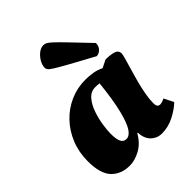

<svg xmlns="http://www.w3.org/2000/svg" viewBox="-212 -857 986 986"><g transform="rotate(-45 281.0 -364.0)"><path d="M151 12Q89 12 51.5 -27Q14 -66 14 -157Q14 -222 36.5 -277.5Q59 -333 98.5 -374.5Q138 -416 190 -439Q242 -462 300 -462Q330 -462 356 -457.5Q382 -453 406 -441L448 -462Q483 -462 506 -455Q529 -448 529 -424Q529 -418 522.5 -394.5Q516 -371 506 -338Q496 -305 486 -267.5Q476 -230 469.5 -194.5Q463 -159 463 -132Q463 -113 468.5 -106.5Q474 -100 484 -100Q489 -100 498 -102.5Q507 -105 517 -110L543 -58Q518 -33 475 -10.5Q432 12 385 12Q365 12 350 5Q335 -2 324 -13Q300 -40 300 -79H296Q269 -32 229 -10Q189 12 151 12ZM197 -174Q197 -137 205.5 -117Q214 -97 236 -97Q258 -97 276.5 -125Q295 -153 311.5 -218.5Q328 -284 340 -397Q326 -399 310 -399Q278 -399 256 -373.5Q234 -348 221 -310Q208 -272 202.5 -235Q197 -198 197 -174ZM428 -506Q345 -551 298 -577Q251 -603 229.5 -616.5Q208 -630 202.5 -637.5Q197 -645 197 -652Q197 -672 209 -692.5Q221 -713 238.5 -726.5Q256 -740 274 -740Q283 -740 292.5 -735.5Q302 -731 320.5 -714Q339 -697 374.5 -660Q410 -623 473 -557Q473 -534 459 -520Q445 -506 428 -506Z"/></g></svg>

Font: Petrona Black
Style: Italic
Weight: 900
Italic angle: -9°
Designer: Ringo R. Seeber
Foundry: Ringo R. Seeber
Version: Version 2.001; ttfautohint (v1.8.3)